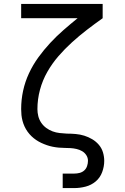

<svg xmlns="http://www.w3.org/2000/svg" viewBox="-20 -755 640 980"><path d="M300 205V131H359Q373 131 386.5 127.5Q400 124 410 115Q420 106 424.5 92.5Q429 79 429 66Q429 50 420.5 37Q412 24 399 16.5Q386 9 371 5.5Q356 2 340.5 1Q325 0 310 0Q295 0 279.5 -1.5Q264 -3 249 -6Q234 -9 219.5 -14Q205 -19 191 -25.5Q177 -32 164.5 -40.5Q152 -49 141 -59.5Q130 -70 121 -82.5Q112 -95 105.5 -109Q99 -123 95 -138Q91 -153 89.5 -168Q88 -183 88 -198Q88 -246 98 -292Q108 -338 128 -381Q148 -424 176 -462.5Q204 -501 236 -535.5Q268 -570 303.5 -601Q339 -632 376 -662H88V-735H504V-662Q463 -633 424 -603Q385 -573 348 -539.5Q311 -506 278.5 -468.5Q246 -431 221.5 -388Q197 -345 184 -296.5Q171 -248 171 -198Q171 -180 175.5 -162Q180 -144 190.5 -128.5Q201 -113 216 -102Q231 -91 248.5 -84.5Q266 -78 284.5 -76Q303 -74 321 -73H322Q344 -73 366.5 -71Q389 -69 410 -62.5Q431 -56 450.5 -44.5Q470 -33 484.5 -16Q499 1 505.5 22.5Q512 44 512 66Q512 95 501.5 123.5Q491 152 468.5 171Q446 190 417 197.5Q388 205 359 205Z"/></svg>

Font: Iosevka Curly Extended
Style: Regular
Weight: 400
Width: 7
Monospace: yes
Designer: Belleve Invis
Foundry: Belleve Invis
Version: Version 11.1.0; ttfautohint (v1.8.3)